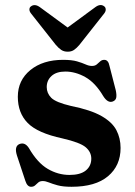

<svg xmlns="http://www.w3.org/2000/svg" viewBox="-20 -721 531 754"><path d="M236.5 -440Q201.5 -440 182.5 -422.8Q163.5 -405.5 163.5 -379Q163.5 -355 181.2 -337Q199 -319 258.5 -305Q336 -289.5 378.2 -265.5Q420.5 -241.5 437 -210Q453.5 -178.5 453.5 -140Q453.5 -70.5 404.2 -29Q355 12.5 261 12.5Q227.5 12.5 206.5 6.8Q185.5 1 172 -4.5Q158.5 -10 148 -10Q137 -10 130.5 -4.5Q124 1 118 6.8Q112 12.5 102 12.5Q87 12.5 79.5 -11L46.5 -110.5Q35 -147 57 -155.5Q78 -163.5 93.5 -139.5Q127 -81.5 167.5 -57.8Q208 -34 253 -34Q295.5 -34 317 -51.5Q338.5 -69 338.5 -98Q338.5 -124 316.5 -142.8Q294.5 -161.5 225 -177.5Q127.5 -198.5 88.8 -238Q50 -277.5 50 -341Q50 -405.5 99.2 -445.8Q148.5 -486 228 -486Q262 -486 282.5 -480Q303 -474 316.2 -468Q329.5 -462 341 -462Q353 -462 360 -468Q367 -474 373.5 -480Q380 -486 389.5 -486Q405.5 -486 410 -462L434.5 -367Q438.5 -348.5 436.5 -337.8Q434.5 -327 423 -322.5Q403.5 -315 385.5 -343.5Q354.5 -396 315.5 -418Q276.5 -440 236.5 -440ZM292 -545Q281 -532 270.8 -525Q260.5 -518 246 -518Q231 -518 220.5 -525Q210 -532 199 -545L103.5 -666Q95.5 -675.5 95.5 -683.5Q95.5 -691.5 101 -695.5Q116 -707.5 136.5 -693L245.5 -613L354.5 -693Q375 -708 390 -695.5Q395 -691.5 395.2 -683.5Q395.5 -675.5 387.5 -666Z"/></svg>

Font: Fraunces 9pt S000 SemiBold
Style: Regular
Weight: 600
Version: Version 1.000; ttfautohint (v1.8.3)